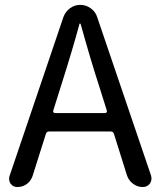

<svg xmlns="http://www.w3.org/2000/svg" viewBox="-20 -753 646 773"><path d="M194.3 -307.6Q193.4 -303.7 195.3 -300.8Q197.3 -297.9 201.2 -297.9H403.3Q407.2 -297.9 409.2 -300.8Q411.1 -303.7 410.2 -307.6L377.9 -410.2Q347.7 -502 304.7 -656.2Q303.7 -658.2 301.8 -658.2Q299.8 -658.2 299.8 -656.2Q272.5 -554.7 226.6 -410.2ZM554.7 0Q533.2 0 515.6 -13.2Q498 -26.4 491.2 -46.9L438.5 -214.8Q435.5 -223.6 425.8 -223.6H177.7Q168 -223.6 165 -214.8L111.3 -44.9Q104.5 -24.4 87.9 -12.2Q71.3 0 49.8 0Q32.2 0 22.5 -13.7Q16.6 -23.4 16.6 -33.2Q16.6 -39.1 18.6 -44.9L235.4 -684.6Q243.2 -706.1 261.7 -719.7Q280.3 -733.4 303.2 -733.4Q326.2 -733.4 345.2 -719.7Q364.3 -706.1 371.1 -684.6L587.9 -46.9Q589.8 -40 589.8 -34.2Q589.8 -24.4 584 -14.6Q573.2 0 554.7 0Z"/></svg>

Font: Gen Jyuu GothicX Regular
Style: Regular
Weight: 400
Designer: [Source Han Sans]
Ryoko NISHIZUKA  (kana & ideographs); Paul D. Hunt (Latin, Greek & Cyrillic); Wenlong ZHANG  (bopomofo
Version: Version 1.002.20150607